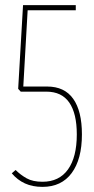

<svg xmlns="http://www.w3.org/2000/svg" viewBox="-20 -720 368 750"><path d="M26 -43 41 -56Q60 -37 84 -23.5Q108 -10 146 -10Q211 -10 245.5 -58Q280 -106 280 -195Q280 -277 250.5 -319.5Q221 -362 161 -362H61L51 -373L70 -700H276V-680H88L71 -382H164Q232 -382 266 -334Q300 -286 300 -195Q300 -98 260 -44Q220 10 146 10Q107 10 77.5 -3.5Q48 -17 26 -43Z"/></svg>

Font: Georama Condensed Thin
Style: Regular
Weight: 100
Width: 3
Designer: Jean-Baptiste Levee
Foundry: Production Type
Version: Version 1.000